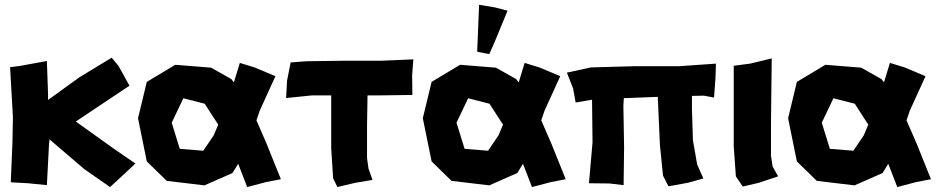

<svg xmlns="http://www.w3.org/2000/svg" viewBox="-20 -752 3852 790"><path d="M21.5 -475.6 33.2 -269.5 31.2 -167 24.4 -2 95.7 2 172.9 9.8 181.6 -157.2 183.6 -178.7 326.2 -56.6 432.6 17.6 463.9 -10.7 537.1 -79.1 443.4 -143.6 292 -252 512.7 -399.4 467.8 -480.5 439.5 -514.6 307.6 -434.6 177.7 -340.8V-364.3L172.9 -501L60.5 -480.5Z M859.4 -267.6 877.9 -239.3 859.4 -195.3 816.4 -131.8 719.7 -139.6 686.5 -247.1 734.4 -347.7 822.3 -325.2ZM966.8 -493.2 942.4 -413.1 931.6 -426.8 848.6 -473.6 701.2 -485.4 584 -415 547.9 -265.6 584 -87.9 666 -7.8 821.3 10.7 936.5 -40 960 -78.1 997.1 17.6 1075.2 -2.9 1135.7 -14.6 1077.1 -160.2 1035.2 -256.8 1048.8 -296.9 1113.3 -438.5 1027.3 -474.6Z M1175.8 -495.1 1161.1 -419.9 1157.2 -348.6 1262.7 -359.4H1342.8V-278.3V-142.6L1350.6 -18.6L1368.2 17.6L1442.4 0L1512.7 -11.7L1496.1 -58.6L1490.2 -102.5V-236.3L1492.2 -359.4H1533.2L1676.8 -361.3L1675.8 -442.4L1680.7 -507.8L1546.9 -502H1389.6L1241.2 -500Z M1951.2 -732.4 1947.3 -633.8 1943.4 -539.1 1993.2 -529.3 2015.6 -580.1 2068.4 -708 2015.6 -721.7ZM2031.2 -267.6 2049.8 -239.3 2031.2 -195.3 1988.3 -131.8 1891.6 -139.6 1858.4 -247.1 1906.2 -347.7 1994.1 -325.2ZM2138.7 -493.2 2114.3 -413.1 2103.5 -426.8 2020.5 -473.6 1873 -485.4 1755.9 -415 1719.7 -265.6 1755.9 -87.9 1837.9 -7.8 1993.2 10.7 2108.4 -40 2131.8 -78.1 2168.9 17.6 2247.1 -2.9 2307.6 -14.6 2249 -160.2 2207 -256.8 2220.7 -296.9 2285.2 -438.5 2199.2 -474.6Z M2312.5 -453.1 2337.9 -388.7 2348.6 -330.1 2416 -341.8 2418 -166 2403.3 2 2487.3 2.9 2545.9 9.8 2547.9 -146.5 2544.9 -318.4 2546.9 -348.6H2562.5L2686.5 -353.5L2695.3 -155.3L2708 -29.3L2730.5 14.6L2810.5 0L2874 -17.6L2848.6 -75.2L2831.1 -174.8L2827.1 -301.8V-357.4L2876 -358.4L2918 -350.6L2923.8 -429.7L2925.8 -490.2L2773.4 -479.5H2587.9L2411.1 -474.6Z M2999 -481.4V-285.2V-150.4L3007.8 -26.4L3036.1 15.6L3102.5 0L3181.6 -26.4L3159.2 -66.4L3152.3 -110.4V-244.1L3155.3 -511.7L3066.4 -490.2Z M3534.2 -267.6 3552.7 -239.3 3534.2 -195.3 3491.2 -131.8 3394.5 -139.6 3361.3 -247.1 3409.2 -347.7 3497.1 -325.2ZM3641.6 -493.2 3617.2 -413.1 3606.4 -426.8 3523.4 -473.6 3376 -485.4 3258.8 -415 3222.7 -265.6 3258.8 -87.9 3340.8 -7.8 3496.1 10.7 3611.3 -40 3634.8 -78.1 3671.9 17.6 3750 -2.9 3810.5 -14.6 3752 -160.2 3710 -256.8 3723.6 -296.9 3788.1 -438.5 3702.1 -474.6Z"/></svg>

Font: MaokenAssortedSans-TC
Style: Regular
Weight: 500
Version: Version 0.83